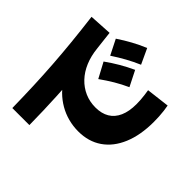

<svg xmlns="http://www.w3.org/2000/svg" viewBox="-177 -1035 1354 1354"><g transform="rotate(-45 500.0 -357.5)"><path d="M660 60Q528 60 432.5 20Q337 -20 286 -94Q235 -168 235 -270Q235 -322 248 -371Q261 -420 286 -463Q311 -506 345.5 -541Q380 -576 423 -600L433 -561Q368 -557 302 -553.5Q236 -550 167 -548Q98 -546 23 -545V-715Q137 -717 239.5 -721Q342 -725 442 -732Q542 -739 647.5 -749.5Q753 -760 873 -775L883 -605Q847 -601 812.5 -597Q778 -593 744 -589Q675 -582 619 -558.5Q563 -535 523 -497Q483 -459 461.5 -410Q440 -361 440 -303Q440 -243 465 -201Q490 -159 539.5 -137Q589 -115 662 -115Q682 -115 704 -116.5Q726 -118 748 -121Q770 -124 789 -127L810 47Q789 51 764 54Q739 57 713 58.5Q687 60 660 60ZM711 -235Q687 -288 659 -335Q631 -382 596 -431L710 -492Q745 -443 773 -395Q801 -347 826 -293ZM881 -289Q858 -342 831.5 -390Q805 -438 772 -488L885 -545Q919 -494 945.5 -445.5Q972 -397 995 -342Z"/></g></svg>

Font: M PLUS 2 Thin Black
Style: Regular
Weight: 900
Version: Version 1.001